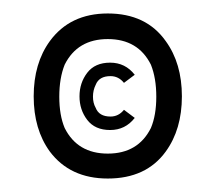

<svg xmlns="http://www.w3.org/2000/svg" viewBox="-20 -643 320 285"><path d="M226 -582Q250 -549 250 -500Q250 -451 226 -418Q197 -378 140 -378Q84 -378 54 -418Q30 -451 30 -500Q30 -549 54 -582Q84 -623 140 -623Q197 -623 226 -582ZM204 -453Q212 -472 212 -499.5Q212 -527 204 -547Q185 -585 140 -585Q95 -585 76 -547Q68 -527 68 -499.5Q68 -472 76 -453Q95 -415 140 -415Q185 -415 204 -453ZM144 -470Q156 -470 164 -480L180 -468Q166 -450 143.5 -450Q121 -450 109.5 -465Q98 -480 98 -500Q98 -520 109.5 -535Q121 -550 143.5 -550Q166 -550 180 -532L164 -520Q156 -530 144 -530Q127 -530 122 -517Q118 -509 118 -499.5Q118 -490 122 -483Q127 -470 144 -470Z"/></svg>

Font: Venice Serif Bold
Style: Regular
Weight: 700
Designer: Bruno Pierini
Foundry: Unio | Creative Solutions
Version: Version 1.000;PS 001.000;hotconv 1.0.70;makeotf.lib2.5.58329